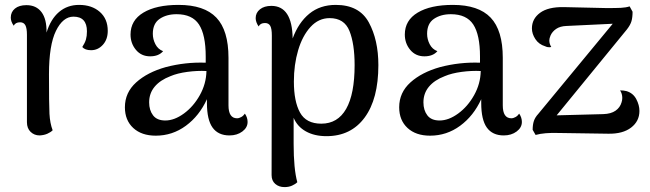

<svg xmlns="http://www.w3.org/2000/svg" viewBox="-20 -543 2653 784"><path d="M420 -417Q420 -382 400 -360Q380 -338 352 -338Q327 -338 316 -351Q327 -368 331 -382Q335 -396 335 -415Q335 -475 280 -475Q237 -475 208.5 -417Q180 -359 180 -240Q180 -117 182 -78.5Q184 -40 195 -11Q187 -3 173.5 3Q160 9 142 10Q120 10 105 -4.5Q90 -19 90 -44V-401Q90 -428 83.5 -440Q77 -452 62 -452Q43 -452 36 -438Q24 -455 24 -471Q24 -494 41 -508Q58 -522 88 -522Q128 -522 149.5 -493.5Q171 -465 170 -410Q187 -465 221 -494Q255 -523 303 -523Q355 -523 387.5 -494.5Q420 -466 420 -417Z M991 -45Q991 -22 969.5 -6Q948 10 917 10Q871 10 848 -22Q825 -54 825 -122V-138Q794 -70 739 -29.5Q684 11 616 11Q558 11 524 -20.5Q490 -52 490 -105Q490 -165 536 -206.5Q582 -248 657 -269Q737 -290 820 -287V-312Q820 -401 792.5 -443Q765 -485 701 -485Q660 -485 632 -466Q604 -447 604 -405Q604 -383 614.5 -362.5Q625 -342 646 -334Q628 -313 593 -313Q557 -313 535 -339.5Q513 -366 513 -402Q513 -460 565.5 -491.5Q618 -523 709 -523Q814 -523 863.5 -471Q913 -419 913 -307V-113Q913 -60 948 -60Q956 -60 965 -65Q974 -70 980 -79Q991 -63 991 -45ZM823 -253Q786 -255 745 -249.5Q704 -244 676 -232Q634 -216 611.5 -189Q589 -162 589 -125Q589 -93 605 -72Q621 -51 655 -51Q692 -51 731 -79.5Q770 -108 796 -154.5Q822 -201 823 -253Z M1525 -277Q1525 -139 1469 -63Q1413 13 1313 13Q1264 13 1229 -6.5Q1194 -26 1179 -62V44Q1179 147 1194 201Q1186 209 1172.5 215Q1159 221 1142 221Q1119 221 1104 208Q1089 195 1089 172L1090 -398Q1090 -426 1083.5 -437.5Q1077 -449 1062 -449Q1043 -449 1036 -435Q1024 -453 1024 -469Q1024 -491 1041.5 -505Q1059 -519 1088 -519Q1173 -519 1175 -386Q1199 -451 1243 -487Q1287 -523 1351 -523Q1447 -523 1486 -451.5Q1525 -380 1525 -277ZM1428 -277Q1428 -364 1407 -416.5Q1386 -469 1326 -469Q1281 -469 1248 -433Q1215 -397 1197.5 -338Q1180 -279 1180 -210Q1180 -129 1205 -83.5Q1230 -38 1292 -38Q1359 -38 1393.5 -98.5Q1428 -159 1428 -277Z M2111 -45Q2111 -22 2089.5 -6Q2068 10 2037 10Q1991 10 1968 -22Q1945 -54 1945 -122V-138Q1914 -70 1859 -29.5Q1804 11 1736 11Q1678 11 1644 -20.5Q1610 -52 1610 -105Q1610 -165 1656 -206.5Q1702 -248 1777 -269Q1857 -290 1940 -287V-312Q1940 -401 1912.5 -443Q1885 -485 1821 -485Q1780 -485 1752 -466Q1724 -447 1724 -405Q1724 -383 1734.5 -362.5Q1745 -342 1766 -334Q1748 -313 1713 -313Q1677 -313 1655 -339.5Q1633 -366 1633 -402Q1633 -460 1685.5 -491.5Q1738 -523 1829 -523Q1934 -523 1983.5 -471Q2033 -419 2033 -307V-113Q2033 -60 2068 -60Q2076 -60 2085 -65Q2094 -70 2100 -79Q2111 -63 2111 -45ZM1943 -253Q1906 -255 1865 -249.5Q1824 -244 1796 -232Q1754 -216 1731.5 -189Q1709 -162 1709 -125Q1709 -93 1725 -72Q1741 -51 1775 -51Q1812 -51 1851 -79.5Q1890 -108 1916 -154.5Q1942 -201 1943 -253Z M2591 -90Q2591 -48 2557 -22Q2523 4 2464 3L2262 0Q2203 -2 2167 8L2155 -13Q2155 -34 2160 -49Q2165 -64 2178 -78L2482 -446L2293 -437Q2267 -436 2251 -425Q2235 -414 2228 -398Q2223 -386 2223 -378Q2223 -364 2231 -351L2223 -350Q2213 -350 2206 -354Q2180 -362 2166 -383.5Q2152 -405 2152 -427Q2152 -466 2185 -490.5Q2218 -515 2282 -514L2458 -510Q2495 -510 2515.5 -511Q2536 -512 2551 -517L2563 -495Q2563 -472 2558.5 -456.5Q2554 -441 2540 -423L2253 -72L2443 -77Q2475 -78 2493.5 -91Q2512 -104 2518 -125Q2521 -134 2521 -143Q2521 -160 2512 -174Q2526 -174 2538 -171Q2565 -163 2578 -138.5Q2591 -114 2591 -90Z"/></svg>

Font: Arima Madurai Medium
Style: Regular
Weight: 500
Designer: Joana Correia and Natanael Gama
Foundry: NDISCOVER
Version: Version 1.020